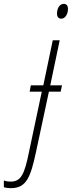

<svg xmlns="http://www.w3.org/2000/svg" viewBox="-152 -737 373 997"><path d="M166 -640C189 -640 201 -668 201 -690C201 -708 193 -717 179 -717C155 -717 144 -689 144 -667C144 -649 152 -640 166 -640ZM-95 240C-15 240 7 183 35 52L102 -261H163L170 -294H109L158 -528H122L73 -294H8L2 -261H65L-1 50C-25 171 -44 206 -97 206C-111 206 -122 204 -132 200V235C-124 238 -111 240 -95 240Z"/></svg>

Font: Noto Sans ExtraCondensed ExtraLight
Style: Italic
Weight: 200
Width: 2
Italic angle: -12°
Designer: Monotype Design Team
Foundry: Monotype Imaging Inc.
Version: Version 2.013